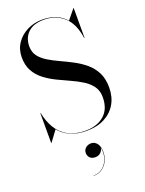

<svg xmlns="http://www.w3.org/2000/svg" viewBox="-191 -849 940 1242"><g transform="rotate(-20 279.0 -228.0)"><path d="M232.5 147.3Q232.5 127.3 247.9 113.7Q263.3 100.1 286.1 100.1Q309.7 100.1 325.9 120.7Q342.1 141.3 342.1 179.3Q342.1 209.3 329.3 238.1Q316.5 266.9 291.7 285.5Q266.9 304.1 230.9 304.1V302.1Q270.9 302.1 297.3 278.1Q323.7 254.1 333.9 218.3Q344.1 182.5 335.3 146.9Q335.7 163.3 320.9 178.9Q306.1 194.5 282.9 194.5Q257.3 194.5 244.9 180.7Q232.5 166.9 232.5 147.3ZM47 10H44.5V-195H47Q58.5 -135.5 86.2 -89Q114 -42.5 161.8 -15.5Q209.5 11.5 282 11.5Q361.5 11.5 410.5 -31Q459.5 -73.5 459.5 -155Q459.5 -199 437.5 -229.8Q415.5 -260.5 379.5 -283Q343.5 -305.5 300.2 -324.8Q257 -344 214 -365Q171 -386 134.8 -413.8Q98.5 -441.5 76.8 -480.5Q55 -519.5 55 -575Q55 -630 83.5 -671.8Q112 -713.5 159 -736.8Q206 -760 262 -760Q312.5 -760 353.5 -743.8Q394.5 -727.5 423.5 -694L477.5 -760H480V-555H477.5Q462.5 -659 407.2 -707.2Q352 -755.5 272 -755.5Q200 -755.5 162.5 -719.5Q125 -683.5 125 -624.5Q125 -585 146.2 -557.2Q167.5 -529.5 202.8 -508.2Q238 -487 280.2 -467.8Q322.5 -448.5 364.5 -426.2Q406.5 -404 441.8 -374.2Q477 -344.5 498.5 -302.2Q520 -260 520 -200Q520 -135 491.8 -86.8Q463.5 -38.5 412 -11.8Q360.5 15 290 15Q222.5 15 176.5 -6Q130.5 -27 101 -63Z"/></g></svg>

Font: Bodoni* 72pt
Style: Regular
Weight: 400
Version: Version 2.3